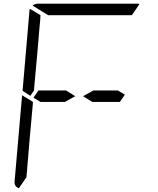

<svg xmlns="http://www.w3.org/2000/svg" viewBox="-20 -1020 856 1038"><path d="M485 -531H617L655 -508L628 -469H479L429 -500ZM144 -502 102 -529 139 -959Q139 -966 142 -972L199 -938L198 -928V-918L193 -866L182 -735L165 -548L164 -531ZM82 -2Q56 -12 59 -41L99 -500V-505L133 -485L150 -474L158 -469L157 -452L140 -265L129 -134L125 -83L124 -82V-72L123 -62ZM240 -938 156 -990Q169 -1000 184 -1000H452H720Q730 -1000 734 -998L693 -938H663H477H415ZM331 -469H199L161 -492L188 -531H337L387 -500Z"/></svg>

Font: DSEG14 Modern
Style: Light Italic
Weight: 300
Italic angle: -5°
Designer: Keshikan(Twitter:@keshinomi_88pro)
Version: Version 0.46